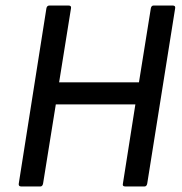

<svg xmlns="http://www.w3.org/2000/svg" viewBox="-20 -675 658 695"><path d="M57 0Q46 0 48 -11L148 -645Q150 -655 159 -655H228Q239 -655 237 -645L194 -377H483L526 -645Q528 -655 536 -655H605Q616 -655 614 -645L513 -11Q511 0 503 0H434Q422 0 425 -11L470 -297H182L136 -11Q134 0 126 0Z"/></svg>

Font: Sofia Sans Semi Condensed Medium
Style: Italic
Weight: 500
Italic angle: -9°
Version: Version 4.100